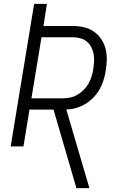

<svg xmlns="http://www.w3.org/2000/svg" viewBox="-20 -755 640 990"><path d="M374 215 256 -190H132L101 0H35L156 -735H222L204 -621H355Q385 -621 412.5 -614.5Q440 -608 462.5 -593Q485 -578 501 -555Q517 -532 524 -505Q531 -478 530.5 -448.5Q530 -419 525 -389Q521 -365 513.5 -340.5Q506 -316 493 -293.5Q480 -271 461 -251.5Q442 -232 419.5 -218.5Q397 -205 372 -198Q347 -191 322 -190L441 215ZM142 -248H303Q322 -248 341.5 -252Q361 -256 378.5 -266Q396 -276 411 -291Q426 -306 436 -323.5Q446 -341 452 -360.5Q458 -380 461 -399Q464 -419 465 -439Q466 -459 462.5 -477.5Q459 -496 450 -513Q441 -530 426.5 -541.5Q412 -553 393.5 -558Q375 -563 355 -563H194Z"/></svg>

Font: Iosevka Aile Light Oblique
Style: Regular
Weight: 300
Italic angle: -9°
Designer: Belleve Invis
Foundry: Belleve Invis
Version: Version 31.1.0; ttfautohint (v1.8.4)